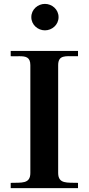

<svg xmlns="http://www.w3.org/2000/svg" viewBox="-20 -967 456 987"><path d="M279 -78V-632C279 -685 317 -678 365 -678H381V-705H35V-678C51 -677 65 -678 79 -678C112 -678 136 -674 136 -632V-78C136 -20 90 -29 35 -27V0H381V-27C326 -29 279 -20 279 -78ZM141 -879C141 -919 175 -947 211 -947C247 -947 281 -919 281 -879C281 -839 247 -811 211 -811C175 -811 141 -839 141 -879Z"/></svg>

Font: Ortica Linear
Style: Bold
Weight: 700
Designer: Benedetta Bovani
Foundry: Collletttivo
Version: Version 2.000;Glyphs 3.1.2 (3151)